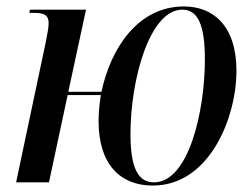

<svg xmlns="http://www.w3.org/2000/svg" viewBox="-20 -566 783 596"><path d="M454 10C631 10 714 -202 714 -346C714 -487 641 -546 551 -546C407 -546 323 -414 295 -281H192L247 -536H73L71 -526H86C116 -526 131 -520 131 -494C131 -480 127 -461 122 -435L30 0H132L190 -271H293C289 -245 286 -217 286 -190C286 -55 354 10 454 10ZM458 0C410 0 385 -42 385 -150C385 -318 444 -536 546 -536C594 -536 616 -489 616 -382C616 -219 565 0 458 0Z"/></svg>

Font: Noto Serif Display Condensed Medium
Style: Italic
Weight: 500
Width: 3
Italic angle: -12°
Designer: Monotype Design Team
Foundry: Monotype Imaging Inc.
Version: Version 2.009